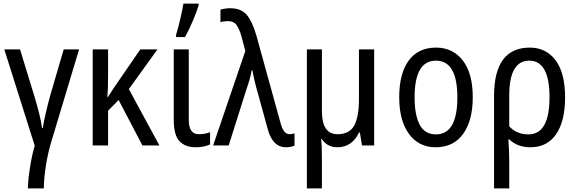

<svg xmlns="http://www.w3.org/2000/svg" viewBox="-20 -813 3223 1073"><path d="M336 -537 260 -277Q248 -233 236 -182Q224 -131 219 -97H215Q211 -132 198 -182.5Q185 -233 171 -279L92 -537H4L174 1Q158 55 147 126.5Q136 198 136 240H225Q225 185 236.5 112.5Q248 40 267 -22L422 -537Z M764 -537 615 -320Q608 -308 599 -295Q590 -282 582 -269H580Q584 -313 584 -390V-537H498V0H584V-194L643 -254L776 0H871L700 -315L860 -537Z M1014 -606Q1036 -645 1057.5 -696Q1079 -747 1090 -782V-793H1005Q1000 -761 987 -705Q974 -649 964 -619V-606ZM951 -537V-143Q951 -57 983.5 -23.5Q1016 10 1073 10Q1121 10 1154 -6V-74Q1125 -63 1090 -63Q1035 -63 1035 -144V-537Z M1258 0 1357 -313Q1377 -370 1387 -420H1391Q1395 -393 1404 -356Q1413 -319 1422 -289L1475 -96Q1502 10 1578 10Q1605 10 1626 1V-68Q1611 -63 1598 -63Q1564 -63 1548 -125L1413 -614Q1390 -693 1359 -730Q1328 -767 1266 -767Q1239 -767 1212 -759V-689Q1230 -695 1254 -695Q1287 -695 1302.5 -672.5Q1318 -650 1329 -611L1351 -528L1171 0Z M1986 -537V-257Q1986 -162 1960 -112.5Q1934 -63 1866 -63Q1779 -63 1779 -192V-537H1695V240H1779V71Q1779 11 1775 -37H1778Q1808 10 1866 10Q1947 10 1987 -73H1991L2003 0H2071V-537Z M2417 -547Q2317 -547 2264 -474.5Q2211 -402 2211 -269Q2211 -139 2265.5 -64.5Q2320 10 2414 10Q2515 10 2568.5 -65Q2622 -140 2622 -269Q2622 -404 2566 -475.5Q2510 -547 2417 -547ZM2416 -474Q2536 -474 2536 -269Q2536 -62 2416 -62Q2354 -62 2325.5 -116Q2297 -170 2297 -269Q2297 -474 2416 -474Z M3051 -269Q3051 -62 2933 -62Q2867 -62 2826 -107V-280Q2826 -474 2938 -474Q3051 -474 3051 -269ZM2941 -547Q2741 -547 2741 -276V240H2826V98Q2826 61 2824.5 26Q2823 -9 2821 -34H2826Q2872 10 2944 10Q3038 10 3088 -63Q3138 -136 3138 -269Q3138 -406 3084.5 -476.5Q3031 -547 2941 -547Z"/></svg>

Font: Noto Sans Display SemiCondensed
Style: Regular
Weight: 400
Width: 4
Designer: Monotype Design team
Foundry: Monotype Imaging Inc.
Version: 1.000